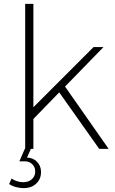

<svg xmlns="http://www.w3.org/2000/svg" viewBox="-20 -762 591 983"><path d="M26.9 180.2 39.1 151.9Q49.8 160.2 66.4 165.5Q83 170.9 98.1 170.9Q127 170.9 144.3 154.5Q161.6 138.2 160.2 112.8Q159.2 91.8 144.3 77.9Q129.4 64 107.9 64H79.1L107.9 -2H108.9V-742.2H150.9V-212.9L459 -521H509.8L313 -318.8L536.1 0H487.8L283.2 -289.1L150.9 -152.8V0H138.2L118.2 44.9Q148.9 45.4 168.9 65.7Q189 85.9 189.9 115.2Q191.4 152.8 166.5 177Q141.6 201.2 101.1 201.2Q81.5 201.2 60.8 195.6Q40 189.9 26.9 180.2Z"/></svg>

Font: Trueno UltraLight
Style: Regular
Weight: 250
Designer: Julieta Ulanovsky
Foundry: Julieta Ulanovsky
Version: Version 3.001b | FøM Fix